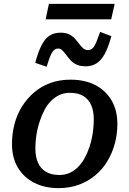

<svg xmlns="http://www.w3.org/2000/svg" viewBox="-20 -960 668 993"><path d="M442 -198Q450 -222 455 -246Q460 -270 462.5 -295Q465 -320 465 -343Q465 -386 451.5 -416.5Q438 -447 411 -463.5Q384 -480 341 -480Q311 -480 287 -468.5Q263 -457 244 -438Q225 -419 211 -393Q197 -367 187 -337Q179 -314 173.5 -289.5Q168 -265 165.5 -240Q163 -215 163 -192Q163 -149 176.5 -118.5Q190 -88 217.5 -71.5Q245 -55 287 -55Q317 -55 341.5 -66.5Q366 -78 384.5 -97Q403 -116 417.5 -142Q432 -168 442 -198ZM42 -215Q42 -269 55 -318.5Q68 -368 94 -409.5Q120 -451 157 -482.5Q194 -514 241 -531Q288 -548 345 -548Q418 -548 472 -520.5Q526 -493 556.5 -441.5Q587 -390 587 -319Q587 -265 573.5 -216Q560 -167 534.5 -125Q509 -83 472 -52.5Q435 -22 387.5 -4.5Q340 13 283 13Q211 13 156.5 -15Q102 -43 72 -94Q42 -145 42 -215ZM423 -617Q395 -617 376 -626Q357 -635 344.5 -649Q332 -663 322 -676.5Q312 -690 302.5 -699.5Q293 -709 281 -709Q260 -709 248 -686.5Q236 -664 221 -615L162 -635Q178 -694 196 -728Q214 -762 237.5 -776.5Q261 -791 294 -791Q320 -791 338 -782Q356 -773 368 -759.5Q380 -746 390 -732.5Q400 -719 410.5 -710Q421 -701 434 -701Q450 -701 460 -711.5Q470 -722 478.5 -743Q487 -764 498 -795L556 -773Q540 -714 521 -680Q502 -646 478 -631.5Q454 -617 423 -617ZM233 -940H573L555 -860H216Z"/></svg>

Font: Roboto Serif Medium
Style: Italic
Weight: 500
Italic angle: -10°
Designer: Greg Gazdowicz
Foundry: Commercial Type
Version: Version 1.008